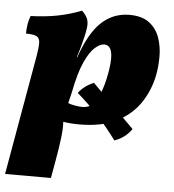

<svg xmlns="http://www.w3.org/2000/svg" viewBox="-57 -515 730 805"><g transform="rotate(5 307.5 -112.0)"><path d="M-6 243 83 -263Q89 -299 88.5 -318Q88 -337 75 -344Q62 -351 30 -351Q30 -369 33 -389Q36 -409 43 -426Q105 -428 156 -438Q207 -448 256 -467Q274 -450 280 -433.5Q286 -417 282 -392Q280 -378 274.5 -355Q269 -332 262.5 -309Q256 -286 251 -271H253Q289 -375 338.5 -421Q388 -467 456 -467Q509 -467 539.5 -443.5Q570 -420 583 -383Q596 -346 596 -304Q596 -262 589 -226Q577 -163 542 -109.5Q507 -56 444.5 -23.5Q382 9 286 9Q250 9 218 4Q220 31 215 72.5Q210 114 200 170L187 243ZM243 -122 232 -76Q244 -71 262.5 -68Q281 -65 292 -65Q331 -65 351.5 -102Q372 -139 384 -194Q414 -334 361 -334Q344 -334 322.5 -315.5Q301 -297 280 -251Q259 -205 243 -122ZM438 63Q404 16 360 -32.5Q316 -81 268 -122Q291 -153 332 -170L510 9Q483 48 438 63Z"/></g></svg>

Font: Vollkorn Black
Style: Italic
Weight: 900
Italic angle: -11°
Designer: Friedrich Althausen
Foundry: Friedrich Althausen
Version: Version 5.000; ttfautohint (v1.8.3)